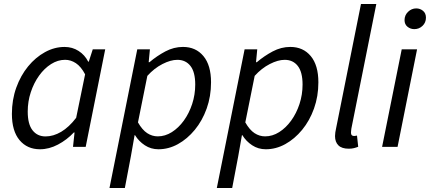

<svg xmlns="http://www.w3.org/2000/svg" viewBox="-20 -732 2143 957"><path d="M179.3 12Q115.6 12 77.4 -33.5Q39.3 -79.1 39.3 -164.3Q39.3 -234.5 61.1 -295.1Q82.9 -355.7 120.1 -401.1Q157.3 -446.4 204.4 -472.2Q251.5 -498 301.7 -498Q340.8 -498 371.7 -478.1Q402.6 -458.3 419.7 -424.7H422.5L442.3 -486H504.4L407.1 0H343.9L351.6 -71.9H348.2Q313.1 -34.7 268.9 -11.4Q224.7 12 179.3 12ZM207 -52Q246 -52 284.9 -75Q323.8 -98 359.6 -144.7L404.2 -361.6Q383.6 -400.5 358.1 -417.2Q332.6 -433.9 304.6 -433.9Q268.2 -433.9 234.7 -412.7Q201.1 -391.5 175 -355.2Q148.8 -318.8 133.5 -272.5Q118.2 -226.3 118.2 -175.8Q118.2 -113.3 142.1 -82.7Q166.1 -52 207 -52Z M525.7 205.1 664.2 -486.1H727.2L721.1 -422H725.1Q761.9 -453.2 804.2 -475.7Q846.4 -498.1 891.9 -498.1Q956 -498.1 993.9 -452.5Q1031.9 -406.9 1031.9 -321.7Q1031.9 -251.9 1010.2 -191.2Q988.5 -130.5 951 -84.9Q913.5 -39.4 867 -13.7Q820.4 12 769.7 12Q732.2 12 701.9 -7.9Q671.7 -27.7 652.9 -58.4H650.9L632.6 45.7L602.3 205.1ZM766.5 -52.3Q803 -52.3 836.6 -73.5Q870.2 -94.8 896.3 -130.9Q922.4 -166.9 937.8 -213.6Q953.1 -260.3 953.1 -310.5Q953.1 -372.9 929.2 -403.4Q905.3 -433.8 864.1 -433.8Q830.6 -433.8 789.7 -412.8Q748.8 -391.9 714.4 -353.8L667.7 -121.9Q689 -84.5 713.6 -68.4Q738.2 -52.3 766.5 -52.3Z M1060.7 205.1 1199.2 -486.1H1262.2L1256.1 -422H1260.1Q1296.9 -453.2 1339.2 -475.7Q1381.4 -498.1 1426.9 -498.1Q1491 -498.1 1528.9 -452.5Q1566.9 -406.9 1566.9 -321.7Q1566.9 -251.9 1545.2 -191.2Q1523.5 -130.5 1486 -84.9Q1448.5 -39.4 1402 -13.7Q1355.4 12 1304.7 12Q1267.2 12 1236.9 -7.9Q1206.7 -27.7 1187.9 -58.4H1185.9L1167.6 45.7L1137.3 205.1ZM1301.5 -52.3Q1338 -52.3 1371.6 -73.5Q1405.2 -94.8 1431.3 -130.9Q1457.4 -166.9 1472.8 -213.6Q1488.1 -260.3 1488.1 -310.5Q1488.1 -372.9 1464.2 -403.4Q1440.3 -433.8 1399.1 -433.8Q1365.6 -433.8 1324.7 -412.8Q1283.8 -391.9 1249.4 -353.8L1202.7 -121.9Q1224 -84.5 1248.6 -68.4Q1273.2 -52.3 1301.5 -52.3Z M1718.4 9.2Q1683.7 9.2 1666.8 -7.4Q1649.9 -24.1 1649.9 -53.8Q1649.9 -62.4 1651.4 -72.5Q1652.9 -82.6 1655.7 -95.1L1779.3 -712.2H1855.7L1731.5 -91.9Q1730.5 -84.3 1730 -79.3Q1729.5 -74.3 1729.5 -70Q1729.5 -54.2 1744.8 -54.2Q1747.8 -54.2 1750.6 -54.7Q1753.4 -55.2 1759.4 -56.2L1765.4 -0.5Q1754.7 3.8 1743.5 6.5Q1732.3 9.2 1718.4 9.2Z M1884.5 0 1982.3 -486H2058.8L1961.6 0ZM2045 -586.8Q2026 -586.8 2011.2 -598.6Q1996.4 -610.5 1996.4 -631.7Q1996.4 -656.3 2014 -673.2Q2031.6 -690.1 2054.5 -690.1Q2073.9 -690.1 2088.5 -678Q2103.1 -666 2103.1 -643.9Q2103.1 -619.4 2086 -603.1Q2069 -586.8 2045 -586.8Z"/></svg>

Font: Source Sans 3
Style: Italic
Weight: 200
Italic angle: -11°
Designer: Paul D. Hunt
Foundry: Adobe
Version: Version 3.046;hotconv 1.0.118;makeotfexe 2.5.65603